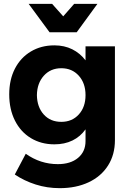

<svg xmlns="http://www.w3.org/2000/svg" viewBox="-20 -779 684 999"><path d="M578 -538V-50Q578 26 542 82.5Q506 139 441 169.5Q376 200 291 200Q225 200 165.5 181Q106 162 57 129L114 21Q190 75 281 75Q347 75 386 42.5Q425 10 425 -45V-106Q398 -68 357 -48Q316 -28 263 -28Q194 -28 140.5 -60.5Q87 -93 57.5 -152Q28 -211 28 -288Q28 -364 57.5 -421.5Q87 -479 140.5 -511Q194 -543 263 -543Q315 -543 356 -522.5Q397 -502 425 -465V-538ZM172 -284Q173 -222 207.5 -183.5Q242 -145 299 -145Q355 -145 390 -183.5Q425 -222 425 -284Q425 -346 390 -385Q355 -424 299 -424Q243 -424 208 -385Q173 -346 172 -284ZM366 -759H487L379 -611H238L129 -759H251L309 -694Z"/></svg>

Font: Argentum Sans SemiBold
Style: Regular
Weight: 600
Designer: Julieta Ulanovsky (Modified by Cristiano Sobral)
Foundry: Julieta Ulanovsky
Version: Version 5.001;November 22, 2018;FontCreator 11.5.0.2425 64-b